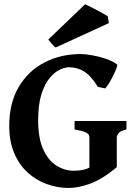

<svg xmlns="http://www.w3.org/2000/svg" viewBox="-20 -890 647 924"><path d="M588.4 -267.1Q560.5 -260.7 551.3 -249.5Q542 -238.3 542 -227.1V-85Q542 -85 528.6 -80.3Q515.1 -75.7 495.6 -69.3Q476.1 -63 456.5 -57.1Q437 -51.3 423.6 -48.3Q410.2 -45.4 410.2 -47.9V-227.1Q410.2 -234.4 407.2 -241Q404.3 -247.6 389.4 -254.2Q374.5 -260.7 338.9 -267.1V-307.6H588.4ZM543 -580.1Q546.4 -577.6 540.5 -561.8Q534.7 -545.9 524.4 -525.4Q514.2 -504.9 503.4 -487.5Q492.7 -470.2 486.3 -464.4L450.7 -472.2Q418.5 -524.9 385.3 -545.7Q352.1 -566.4 311.5 -566.4Q293.5 -566.4 268.3 -554.9Q243.2 -543.5 219.2 -514.9Q195.3 -486.3 179.4 -436.8Q163.6 -387.2 163.6 -311Q163.6 -225.6 187.7 -171.9Q211.9 -118.2 251.2 -93.3Q290.5 -68.4 335 -68.4Q384.3 -68.4 412.8 -84.5Q441.4 -100.6 466.8 -124.5Q471.2 -122.6 488.8 -113.8Q506.3 -105 523.2 -96.2Q540 -87.4 542 -85Q469.7 -25.9 412.8 -5.6Q356 14.6 311.5 14.6Q257.3 14.6 206.1 -3.7Q154.8 -22 113.8 -59.1Q72.8 -96.2 48.6 -152.6Q24.4 -209 24.4 -284.2Q24.4 -392.6 69.3 -470Q114.3 -547.4 192.4 -588.6Q270.5 -629.9 369.6 -629.9Q391.1 -629.9 423.8 -624Q456.5 -618.2 489.3 -607.2Q522 -596.2 543 -580.1ZM248.5 -661.6Q240.7 -665.5 228.5 -679.7Q216.3 -693.8 212.4 -699.7L389.6 -869.6Q395 -867.7 410.6 -859.6Q426.3 -851.6 444.8 -841.8Q463.4 -832 478.8 -823.5Q494.1 -814.9 498.5 -811.5L503.9 -778.8Z"/></svg>

Font: Gentium Book Plus
Style: Bold
Weight: 700
Designer: Victor Gaultney, Annie Olsen, Iska Routamaa, Becca Hirsbrunner
Foundry: SIL International
Version: Version 6.101